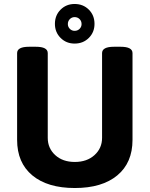

<svg xmlns="http://www.w3.org/2000/svg" viewBox="-20 -937 752 965"><path d="M355 -718Q313 -718 284.5 -746.5Q256 -775 256 -817Q256 -860 284.5 -888.5Q313 -917 355 -917Q398 -917 426.5 -888.5Q455 -860 455 -817Q455 -775 426.5 -746.5Q398 -718 355 -718ZM355 -782Q370 -782 380 -792Q390 -802 390 -816Q390 -831 380 -841Q370 -851 355 -851Q341 -851 331 -841Q321 -831 321 -816Q321 -802 331 -792Q341 -782 355 -782ZM356 8Q219 8 142.5 -55.5Q66 -119 66 -234V-670Q66 -702 126 -702H160Q220 -702 220 -670V-244Q220 -192 257.5 -157.5Q295 -123 356 -123Q417 -123 455 -157.5Q493 -192 493 -244V-670Q493 -702 553 -702H586Q646 -702 646 -670V-234Q646 -119 569.5 -55.5Q493 8 356 8Z"/></svg>

Font: Asap
Style: Bold
Weight: 700
Designer: Pablo Cosgaya
Foundry: Omnibus-Type
Version: Version 3.001; ttfautohint (v1.8.3)